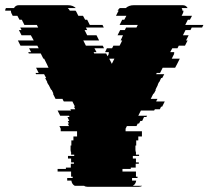

<svg xmlns="http://www.w3.org/2000/svg" viewBox="-43 -720 804 740"><path d="M671 -624H741L736 -614H696L691 -604H672L662 -584H684L674 -564H680L670 -544H646L641 -534H621L613 -519H629L627 -514H629L619 -494H650L640 -474L632 -459H584L574 -439H561L559 -434H590L582 -419H578L571 -404H570L565 -394H566L556 -374H558L550 -359H548L538 -339H564L561 -334L559 -329H592L582 -309H578L573 -299H554L551 -294H500L490 -274H524L521 -269H512L505 -254H498L493 -244H488L483 -234H446L441 -224V-214H504V-194H490V-179H482V-159H479V-139H480V-134H481V-124H493V-119H469V-109H481V-94H492V-89H480V-74H461V-69H429V-59H481V-39H487V-34H466V-24H482Q480 -10 469 -4H505Q500 0 491 0H295Q286 0 281 -4H245Q234 -10 232 -24H216V-34H237V-39H231V-59H179V-69H211V-74H230V-89H242V-94H231V-109H219V-119H243V-124H231V-134H230V-139H229V-159H232V-179H240V-194H254V-214H191V-224L186 -234H223L218 -244H223L218 -254H224L217 -269H225L223 -274H189L179 -294H231L228 -299H247L242 -309H246L236 -329H203L200 -334L198 -339H171L161 -359H163L156 -374H154L144 -394H143L138 -404H139L131 -419H135L127 -434H96L94 -439H106L96 -459H144L137 -474L127 -494H124L114 -514H68L66 -519H77L69 -534H106L101 -544H36L26 -564H87L76 -584H40L30 -604H40L35 -614H104L99 -624H51L41 -644H32L24 -659H6L1 -669Q-1 -673 -1 -678V-679H-23Q-23 -685 -20 -689H11Q17 -700 30 -700H218Q229 -700 236.5 -697Q244 -694 249 -689H218Q224 -684 226 -679H248Q249 -677 251 -675L259 -659H277L285 -644H293L303 -624H352L357 -614H288L293 -604H283L293 -584H329L339 -564H278L288 -544H353L358 -534H321L329 -519H318L320 -514H366L372 -503L377 -514H375L377 -519H362L369 -534H389L394 -544H418L428 -564H422L431 -584H410L420 -604H438L443 -614H483L488 -624H418L428 -644H436L444 -659H404L412 -675Q414 -677 415 -679H410Q412 -681 414 -684Q416 -687 419 -689H442Q447 -694 455 -697Q463 -700 473 -700H661Q674 -700 680 -689H657Q660 -685 660 -679H664V-678Q664 -673 662 -669L657 -659H697L689 -644H681ZM388 -474 398 -494H378Z"/></svg>

Font: Rubik Glitch
Style: Regular
Weight: 400
Designer: Hubert and Fischer, NaN
Foundry: Hubert and Fischer, NaN
Version: Version 2.200